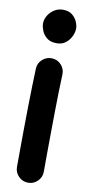

<svg xmlns="http://www.w3.org/2000/svg" viewBox="-94 -813 421 915"><g transform="rotate(10 116.0 -355.5)"><path d="M51 -694.8Q51 -680.5 58.2 -661.5Q65.4 -642.5 82.9 -628Q100.3 -613.5 131.3 -613.5Q157.2 -613.5 175 -627.6Q192.7 -641.7 201.7 -661.6Q210.7 -681.5 210.7 -698.2Q210.7 -712.5 203.2 -730.8Q195.7 -749 178.8 -762.6Q162 -776.1 133.8 -776.1Q111.2 -776.1 92.3 -764.3Q73.5 -752.4 62.3 -733.8Q51 -715.2 51 -694.8ZM122.7 -538.8Q96.2 -539.9 76.1 -522Q56 -504.2 54.9 -477.2Q53.5 -441.8 52.2 -392.6Q51 -343.5 50 -288.1Q49.1 -232.8 48.6 -178.3Q48.1 -123.9 47.9 -77.5Q47.6 -31.1 47.6 0Q47.6 26.5 66.7 45.6Q85.8 64.7 112.3 64.7Q139.3 64.7 158.4 45.6Q177.5 26.5 177.5 0Q177.5 -30.4 177.7 -76.8Q178 -123.2 178.5 -177.4Q179 -231.7 179.7 -286.4Q180.4 -341.2 181.6 -389.4Q182.9 -437.6 184.3 -471.1Q185.4 -498 167.5 -517.9Q149.7 -537.7 122.7 -538.8Z"/></g></svg>

Font: Mikhak VF
Style: Regular
Weight: 100
Designer: Amin Abedi
Version: Version 3.001